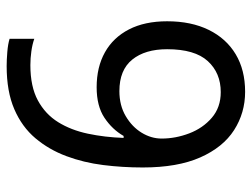

<svg xmlns="http://www.w3.org/2000/svg" viewBox="-112 -652 774 591"><g transform="rotate(-90 275.5 -357.0)"><path d="M288 10Q223 10 170 -24Q117 -58 86 -128Q55 -198 55 -305Q55 -367 62.5 -427Q70 -487 90 -540.5Q110 -594 145 -635.5Q180 -677 234.5 -700.5Q289 -724 367 -724Q386 -724 410.5 -722Q435 -720 451 -715V-639Q434 -645 412.5 -648Q391 -651 370 -651Q304 -651 261.5 -628Q219 -605 194.5 -565.5Q170 -526 159 -474Q148 -422 146 -364H152Q172 -399 208 -423Q244 -447 302 -447Q364 -447 409.5 -421.5Q455 -396 480 -347.5Q505 -299 505 -230Q505 -156 478.5 -102Q452 -48 403.5 -19Q355 10 288 10ZM287 -65Q346 -65 382.5 -105Q419 -145 419 -230Q419 -298 387 -337.5Q355 -377 290 -377Q246 -377 213 -357.5Q180 -338 162 -308.5Q144 -279 144 -247Q144 -204 160 -162Q176 -120 208 -92.5Q240 -65 287 -65Z"/></g></svg>

Font: lsinhala85
Style: Book
Weight: 400
Designer: Jelle Bosma - Monotype Design Team
Foundry: Monotype Imaging Inc.
Version: Version 2.003